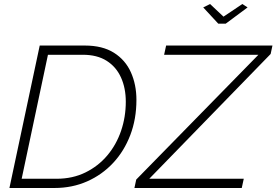

<svg xmlns="http://www.w3.org/2000/svg" viewBox="-20 -937 1378 957"><path d="M993 -900 1027 -917 1094 -854 1188 -917 1214 -900 1105 -819H1068ZM659 -42 1268 -664H798L808 -710H1338L1329 -668L724 -46H1195L1185 0H650ZM178 -710H403Q491 -710 548 -674Q605 -638 632.5 -576.5Q660 -515 660 -439Q660 -344 629.5 -264Q599 -184 544 -125Q489 -66 414.5 -33Q340 0 252 0H27ZM262 -46Q342 -46 406 -77.5Q470 -109 515 -162.5Q560 -216 583.5 -285Q607 -354 607 -430Q607 -498 583 -551Q559 -604 511.5 -634Q464 -664 393 -664H219L88 -46Z"/></svg>

Font: Raleway Light
Style: Italic
Weight: 300
Italic angle: -12°
Designer: Matt McInerney, Pablo Impallari, Rodrigo Fuenzalida
Foundry: Matt McInerney, Pablo Impallari, Rodrigo Fuenzalida
Version: Version 4.026